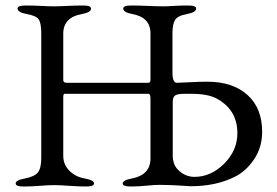

<svg xmlns="http://www.w3.org/2000/svg" viewBox="-20 -673 1008 698"><path d="M650 -332Q627 -332 617.5 -326.5Q608 -321 608 -303V-108Q608 -75 627 -56Q653 -30 687 -30Q747 -30 795 -78Q843 -126 843 -189Q843 -273 769 -314Q737 -332 675 -332ZM561 -1Q542 -1 513 2Q484 5 455 5Q426 5 426 -6Q426 -18 459 -24Q527 -37 527 -97V-314Q527 -332 520 -332H215Q210 -332 210 -321V-106Q210 -75 232 -52.5Q254 -30 289 -24Q322 -18 322 -6Q322 5 293 5Q265 5 231.5 2.5Q198 0 176 0Q156 0 125 2.5Q94 5 66 5Q37 5 37 -6Q37 -18 70 -24Q106 -31 118 -46.5Q130 -62 130 -99V-551Q130 -588 121 -602Q112 -616 77 -622Q44 -628 44 -642Q44 -653 73 -653Q102 -653 130 -651.5Q158 -650 176 -650Q195 -650 224 -651.5Q253 -653 282 -653Q311 -653 311 -642Q311 -628 278 -622Q210 -610 210 -551V-381Q210 -372 224 -372H520Q527 -372 527 -384V-552Q527 -610 461 -622Q428 -628 428 -642Q428 -653 457 -653Q485 -653 518.5 -651.5Q552 -650 573 -650Q589 -650 612 -651.5Q635 -653 664 -653Q693 -653 693 -642Q693 -628 660 -622Q626 -616 616.5 -600.5Q607 -585 607 -553V-408Q607 -372 623 -372Q632 -372 668.5 -374Q705 -376 734 -376Q826 -376 879.5 -328Q933 -280 933 -194Q933 -137 903.5 -93.5Q874 -50 833 -30Q765 4 673 4Q603 -1 561 -1Z"/></svg>

Font: EB Garamond 08
Style: Regular
Weight: 400
Version: Version 0.016 ; ttfautohint (v1.5)